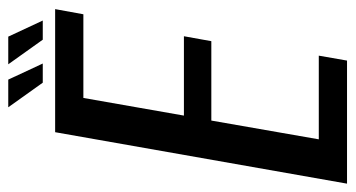

<svg xmlns="http://www.w3.org/2000/svg" viewBox="-234 -614 823 444"><g transform="rotate(-90 177.0 -391.5)"><path d="M-25.2 0H259.4L270.8 -65.3H77.3L120.7 -313.8H304.3L315.7 -377.2H132.2L173 -609.7H366.5L378.4 -675H93.8ZM307.7 -703.6H352L314.8 -783.4H250.8ZM208.3 -703.6H252.6L215.4 -783.4H151.4Z"/></g></svg>

Font: Anybody Thin Condensed
Style: Italic
Weight: 100
Width: 3
Italic angle: -10°
Version: Version 1.113;gftools[0.9.25]